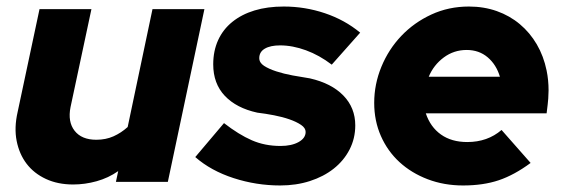

<svg xmlns="http://www.w3.org/2000/svg" viewBox="-20 -557 1728 588"><path d="M260 -529Q244 -454 228 -379Q212 -304 196 -229Q187 -184 208.5 -156.5Q230 -129 275 -129Q304 -129 327.5 -139.5Q351 -150 371 -168Q390 -259 409 -348.5Q428 -438 447 -529H606Q578 -396 550 -264.5Q522 -133 494 0H335Q337 -8 338.5 -16.5Q340 -25 342 -33Q312 -12 276 -2Q240 8 204 8Q157 8 120.5 -9Q84 -26 61.5 -55.5Q39 -85 31 -125.5Q23 -166 34 -214Q51 -293 67.5 -371.5Q84 -450 101 -529Z M578 -76Q600 -102 622 -128Q644 -154 666 -180Q711 -145 751 -127.5Q791 -110 839 -110Q873 -110 894.5 -122Q916 -134 916 -153Q916 -165 902 -174.5Q888 -184 866.5 -191.5Q845 -199 819 -204Q793 -209 768 -212Q704 -226 668.5 -263.5Q633 -301 633 -360Q633 -401 648 -434Q663 -467 691.5 -490Q720 -513 759.5 -525Q799 -537 849 -537Q914 -537 975 -516.5Q1036 -496 1083 -457Q1061 -432 1039.5 -408Q1018 -384 996 -359Q958 -388 917 -403Q876 -418 838 -418Q808 -418 791 -408Q774 -398 774 -379Q774 -365 788.5 -355.5Q803 -346 826 -338.5Q849 -331 876 -326Q903 -321 929 -317Q995 -302 1031.5 -264.5Q1068 -227 1068 -173Q1068 -133 1050.5 -99Q1033 -65 1002 -40.5Q971 -16 929 -2.5Q887 11 838 11Q765 11 695.5 -11.5Q626 -34 578 -76Z M1605 -58Q1555 -21 1507.5 -5Q1460 11 1398 11Q1340 11 1290 -8Q1240 -27 1203.5 -60.5Q1167 -94 1146.5 -140.5Q1126 -187 1126 -242Q1126 -299 1148 -352.5Q1170 -406 1209 -447Q1248 -488 1301 -512.5Q1354 -537 1416 -537Q1462 -537 1501.5 -523Q1541 -509 1572 -483Q1603 -457 1624 -421Q1645 -385 1654 -341Q1660 -312 1660 -280Q1660 -269 1659 -255Q1658 -241 1654 -210H1284Q1298 -168 1330.5 -145Q1363 -122 1411 -122Q1473 -122 1516 -159Q1539 -133 1560.5 -108.5Q1582 -84 1605 -58ZM1409 -404Q1370 -404 1339 -381Q1308 -358 1293 -322H1511Q1500 -359 1473.5 -381.5Q1447 -404 1409 -404Z"/></svg>

Font: Rosa Sans Black
Style: Italic
Weight: 900
Italic angle: -12°
Designer: Pentagram / MCKL
Foundry: Pentagram / MCKL
Version: Version 1.005;September 16, 2019;FontCreator 11.5.0.2425 64-